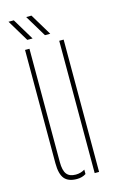

<svg xmlns="http://www.w3.org/2000/svg" viewBox="-116 -787 518 841"><g transform="rotate(-15 143.0 -366.5)"><path d="M51 -86V-600H71V-86Q71 -48 83.8 -31.5Q96.5 -15 125 -15Q147.5 -15 166 -26.5V-6.5Q148.5 5 125 5Q86 5 68.5 -16.2Q51 -37.5 51 -86ZM206 0V-600H226V0ZM72 -640 13 -738H37L96 -640ZM152 -640 93 -738H117L176 -640Z"/></g></svg>

Font: Big Shoulders Stencil Display Thin
Style: Regular
Weight: 100
Designer: Patric King
Foundry: XO Type Co
Version: Version 1.000